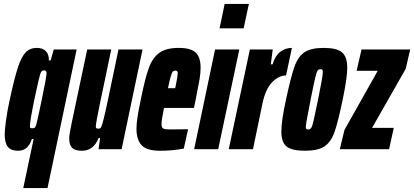

<svg xmlns="http://www.w3.org/2000/svg" viewBox="-20 -763 2118 982"><path d="M152 -52H143Q135 -26 118 -9Q101 8 72 8Q36 8 20 -12Q4 -32 4 -77Q4 -98 11 -149Q18 -200 30 -254Q54 -365 72 -419.5Q90 -474 112 -496Q134 -518 169 -518Q198 -518 214.5 -501.5Q231 -485 230 -454H239L255 -510H372L223 199H99ZM165 -124Q170 -139 194 -255Q218 -371 218 -388Q218 -403 206 -403Q196 -403 191 -396Q186 -389 177.5 -353Q169 -317 156 -255Q133 -144 133 -117Q133 -111 135.5 -109Q138 -107 145 -107Q153 -107 157 -109.5Q161 -112 165 -124Z M334 -55Q334 -76 347 -136L426 -510H549L490 -228Q471 -137 470 -116Q470 -109 473.5 -107Q477 -105 485 -105Q493 -105 497.5 -113Q502 -121 511.5 -160Q521 -199 535 -266L586 -510H709L602 0H484L492 -57H484Q459 8 399 8Q364 8 349 -6.5Q334 -21 334 -55Z M678 -105Q678 -131 683.5 -165.5Q689 -200 700 -254Q722 -363 741 -415Q760 -467 794.5 -492.5Q829 -518 894 -518Q956 -518 981 -494Q1006 -470 1006 -417Q1006 -390 1000.5 -357Q995 -324 981 -254L972 -211H819Q813 -182 809.5 -161Q806 -140 806 -127Q806 -110 815.5 -105.5Q825 -101 847 -101L942 -102L920 -3Q863 8 798 8Q731 8 704.5 -20Q678 -48 678 -105ZM876 -312 879 -326Q889 -375 889 -388Q889 -396 886 -399Q883 -402 876 -402Q869 -402 864 -397Q859 -392 853.5 -373Q848 -354 839 -312Z M1103 -618 1129 -743H1253L1226 -618ZM973 0 1080 -510H1204L1096 0Z M1258 -510H1375L1365 -434H1374Q1388 -479 1414 -498.5Q1440 -518 1473 -518L1443 -377Q1406 -377 1372 -342.5Q1338 -308 1322 -232L1274 0H1150Z M1419 -89Q1419 -146 1443 -255Q1468 -371 1486 -422Q1504 -473 1537 -495.5Q1570 -518 1635 -518Q1702 -518 1729 -495.5Q1756 -473 1756 -416Q1756 -365 1733 -255Q1709 -139 1691 -88Q1673 -37 1640 -14.5Q1607 8 1540 8Q1473 8 1446 -13.5Q1419 -35 1419 -89ZM1607 -255Q1618 -309 1624.5 -345.5Q1631 -382 1631 -394Q1631 -404 1628.5 -406.5Q1626 -409 1619 -409Q1609 -409 1604 -401.5Q1599 -394 1592 -364.5Q1585 -335 1569 -255L1558 -197Q1544 -127 1544 -116Q1544 -106 1547 -103.5Q1550 -101 1556 -101Q1566 -101 1571.5 -108.5Q1577 -116 1584 -146.5Q1591 -177 1607 -255Z M1718 0 1742 -99 1912 -401H1804L1829 -510H2078L2055 -411L1883 -109H1994L1970 0Z"/></svg>

Font: Saira Ultra Condensed Black
Style: Italic
Weight: 900
Width: 1
Italic angle: -12°
Designer: Hector Gatti with collaboration of the Omnibus-Type team
Foundry: Omnibus-Type
Version: Version 1.001; ttfautohint (v1.8)